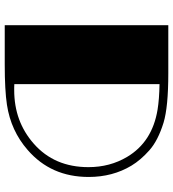

<svg xmlns="http://www.w3.org/2000/svg" viewBox="20 -751 731 811"><g transform="rotate(90 385.5 -345.5)"><path d="M86.4 -690.9H289.6Q431.6 -690.9 498 -670.9Q573.7 -647.5 615 -610.8Q656.2 -574.2 679.7 -535.2Q727.5 -455.6 727.5 -354.5Q727.5 -195.3 613.3 -96.7Q532.2 -25.9 422.4 -9.3Q361.3 0 251.5 0H86.4ZM335.4 -40.5Q343.3 -40 349.6 -40H360.8Q493.2 -40 586.9 -122.6Q686 -209.5 686 -353.5Q686 -444.3 642.6 -517.1Q579.6 -623 443.4 -645.5Q398.9 -652.8 335.4 -653.8Z"/></g></svg>

Font: Limelight
Style: Regular
Weight: 400
Designer: Nicole Fally
Foundry: Nicole Fally
Version: Version 1.002